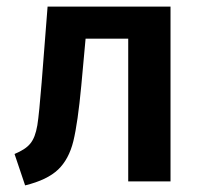

<svg xmlns="http://www.w3.org/2000/svg" viewBox="-20 -549 613 581"><path d="M124 -529 106 -299C101 -238 97 -195 93 -170C84 -119 68 -102 24 -83L56 12C101 1 134 -15 156 -36C177 -56 193 -85 202 -122C211 -159 219 -215 226 -290L239 -432H368V0H496V-529Z"/></svg>

Font: Fira Sans Medium
Style: Regular
Weight: 500
Designer: Carrois Corporate & Edenspiekermann AG
Foundry: Carrois Corporate GbR & Edenspiekermann AG
Version: Version 4.203